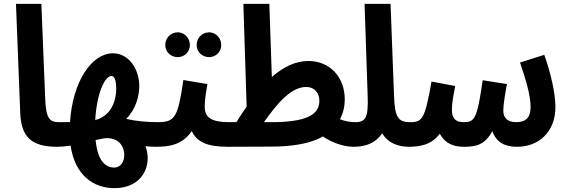

<svg xmlns="http://www.w3.org/2000/svg" viewBox="-20 -758 2957 998"><path d="M277 5C323 5 348 -21 348 -61C348 -97 328 -123 287 -123C239 -123 219 -140 215 -244L195 -738H63L85 -175C89 -49 140 5 277 5Z M276 5C295 5 320 3 347 -1C369 151 464 220 575 220C724 220 773 96 736 2C756 4 775 5 791 5C836 5 862 -21 862 -61C862 -95 841 -123 801 -123C746 -123 687 -128 636 -140C688 -192 704 -262 704 -311C704 -398 650 -481 567 -481C456 -481 357 -333 344 -123C322 -123 301 -123 285 -123ZM559 -363C578 -363 584 -332 584 -299C584 -216 546 -152 475 -134C483 -276 526 -363 559 -363ZM574 113C525 113 487 74 477 -30C503 -36 525 -40 536 -40C606 -40 626 13 626 47C626 85 605 113 574 113Z M1067 -461C1102 -461 1130 -489 1130 -524C1130 -560 1102 -590 1067 -590C1030 -590 1002 -560 1002 -524C1002 -489 1030 -461 1067 -461ZM904 -461C939 -461 967 -489 967 -524C967 -560 939 -590 904 -590C867 -590 839 -560 839 -524C839 -489 867 -461 904 -461ZM790 5C857 5 928 -4 977 -77C1002 -21 1057 5 1162 5C1208 5 1233 -21 1233 -61C1233 -95 1213 -123 1172 -123C1070 -123 1044 -152 1044 -206C1044 -243 1053 -289 1058 -321L933 -342C905 -147 889 -123 800 -123Z M1161 5 1395 4C1493 4 1579 -11 1633 -36C1642 -40 1650 -44 1658 -49C1700 -20 1762 5 1818 5C1863 5 1889 -21 1889 -61C1889 -95 1868 -123 1827 -123C1802 -123 1773 -128 1747 -138C1763 -168 1772 -203 1772 -243C1772 -354 1697 -441 1583 -441C1516 -441 1453 -410 1393 -358L1380 -738H1245L1262 -204C1244 -178 1226 -151 1209 -123H1170ZM1572 -306C1615 -306 1640 -274 1640 -235C1640 -159 1570 -123 1386 -123H1352C1422 -222 1493 -306 1572 -306Z M1817 5C1883 5 1932 -15 1967 -65C1997 -12 2055 5 2105 5C2150 5 2175 -21 2175 -61C2175 -95 2155 -123 2114 -123C2048 -123 2032 -148 2028 -263L2010 -738H1875L1891 -261C1895 -151 1883 -123 1827 -123Z M2103 5C2163 5 2223 -5 2266 -63C2298 -4 2350 5 2393 5C2453 5 2502 -5 2539 -77C2560 -17 2605 5 2668 5C2776 5 2867 -68 2867 -202C2867 -275 2841 -385 2809 -473L2683 -433C2714 -343 2738 -260 2738 -202C2738 -146 2713 -123 2663 -123C2616 -123 2596 -148 2596 -183C2596 -215 2607 -278 2615 -321L2489 -341C2460 -141 2448 -123 2390 -123C2344 -123 2329 -147 2329 -187C2329 -228 2339 -272 2346 -311L2223 -334C2189 -142 2176 -123 2113 -123Z"/></svg>

Font: Noto Sans Arabic UI XCn
Style: Bold
Weight: 700
Width: 2
Designer: Monotype Design Team, Nadine Chahine and Nizar Qandah
Foundry: Monotype Imaging Inc.
Version: Version 2.010